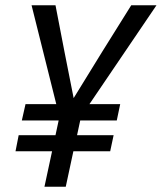

<svg xmlns="http://www.w3.org/2000/svg" viewBox="-20 -710 615 730"><path d="M320 -314H437L424 -252H285L273 -196H412L399 -135H259L230 0H149L178 -135H39L51 -196H191L203 -252H63L77 -314H194L100 -690H191L225 -514L260 -337L369 -514L479 -690H575Z"/></svg>

Font: Decalotype
Style: Italic
Weight: 400
Italic angle: -12°
Designer: Alfredo Marco Pradil
Foundry: Alfredo Marco Pradil
Version: Version 1.0